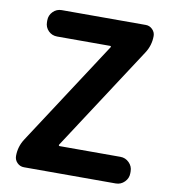

<svg xmlns="http://www.w3.org/2000/svg" viewBox="-83 -811 778 881"><g transform="rotate(10 306.0 -370.0)"><path d="M87.9 0Q69.3 0 56.2 -13.2Q43 -26.4 43 -44.9Q43 -88.9 67.4 -126L383.8 -611.3Q385.7 -613.3 384.3 -615.2Q382.8 -617.2 380.9 -617.2H133.8Q109.4 -617.2 92.8 -633.8Q76.2 -650.4 76.2 -674.8V-682.6Q76.2 -706.1 92.8 -723.1Q109.4 -740.2 133.8 -740.2H525.4Q543 -740.2 556.2 -727.1Q569.3 -713.9 569.3 -696.3Q569.3 -652.3 544.9 -615.2L228.5 -129.9Q227.5 -127.9 228.5 -126Q229.5 -124 232.4 -124H515.6Q539.1 -124 556.2 -106.9Q573.2 -89.8 573.2 -66.4V-57.6Q573.2 -34.2 556.2 -17.1Q539.1 0 515.6 0Z"/></g></svg>

Font: Gen Jyuu Gothic Bold
Style: Bold
Weight: 700
Designer: [Source Han Sans]
Ryoko NISHIZUKA  (kana & ideographs); Paul D. Hunt (Latin, Greek & Cyrillic); Wenlong ZHANG  (bopomofo
Version: Version 1.002.20150607